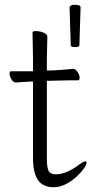

<svg xmlns="http://www.w3.org/2000/svg" viewBox="-20 -770 400 803"><path d="M118 -429H108Q107 -429 47 -425H46Q36 -425 28 -438Q20 -451 20 -461.5Q20 -472 26 -472H118V-528L116 -635Q116 -640 131 -640Q146 -640 162 -633.5Q178 -627 178 -617L176 -528V-475H181L209 -476Q245 -478 285 -482H286Q296 -482 304.5 -469Q313 -456 313 -445Q313 -434 307 -434H268Q240 -434 220 -433L181 -432H176V-108Q176 -67 184 -54Q192 -41 214 -41Q258 -41 313 -83Q329 -95 335.5 -95Q342 -95 342 -90Q342 -71 299 -30Q250 13 204.5 13Q159 13 138.5 -17.5Q118 -48 118 -110ZM312 -580Q312 -573 294.5 -573Q277 -573 276 -580L271 -738Q271 -750 294 -750Q317 -750 317 -739V-738Z"/></svg>

Font: LXGW WenKai Lite Light
Style: Regular
Weight: 300
Designer: LXGW / Fontworks Inc.
Foundry: LXGW / Fontworks Inc.
Version: Version 1.511; March 25, 2025